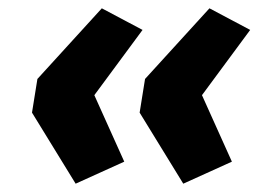

<svg xmlns="http://www.w3.org/2000/svg" viewBox="-20 -500 639 462"><path d="M162 -58 57 -229 70 -310 225 -480 323 -428 207 -271 279 -111ZM421 -58 316 -229 329 -310 484 -480 582 -428 466 -271 538 -111Z"/></svg>

Font: Nunito Sans 7pt SemiExpanded ExtraBold
Style: Italic
Weight: 800
Width: 6
Italic angle: -9°
Designer: Vernon Adams
Foundry: Vernon Adams
Version: Version 3.101;gftools[0.9.27]